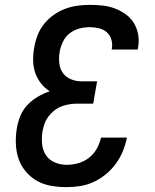

<svg xmlns="http://www.w3.org/2000/svg" viewBox="-20 -763 640 791"><path d="M254 8Q222 8 190.5 2.5Q159 -3 133 -17.5Q107 -32 87 -55.5Q67 -79 57 -107.5Q47 -136 45.5 -168Q44 -200 49 -232Q53 -258 63 -283.5Q73 -309 92 -329.5Q111 -350 135 -364Q159 -378 185 -387Q164 -400 148.5 -420Q133 -440 125 -463.5Q117 -487 116.5 -513.5Q116 -540 121 -567Q125 -592 134.5 -617Q144 -642 161 -663.5Q178 -685 200.5 -701Q223 -717 248 -726.5Q273 -736 299 -739.5Q325 -743 350 -743Q377 -743 403.5 -740Q430 -737 453.5 -728Q477 -719 497.5 -704.5Q518 -690 531 -669Q544 -648 549 -622Q554 -596 549 -569Q549 -567 548.5 -564.5Q548 -562 547 -559H440Q440 -560 440.5 -561.5Q441 -563 441 -564Q444 -583 438.5 -601Q433 -619 419.5 -630.5Q406 -642 388 -646.5Q370 -651 350 -651Q329 -651 307.5 -645.5Q286 -640 268 -626.5Q250 -613 240 -592.5Q230 -572 226 -551Q222 -528 224 -505Q226 -482 238 -464Q250 -446 271 -437Q292 -428 315 -428H380L364 -336H299Q283 -336 266.5 -333.5Q250 -331 234 -325Q218 -319 204 -308Q190 -297 179.5 -283Q169 -269 163.5 -253Q158 -237 155 -221Q151 -195 153.5 -169.5Q156 -144 169 -124Q182 -104 205.5 -94Q229 -84 254 -84Q278 -84 302 -90.5Q326 -97 346 -112.5Q366 -128 378.5 -150Q391 -172 396 -196H503Q497 -167 486 -140Q475 -113 457.5 -89Q440 -65 416.5 -45.5Q393 -26 366 -13.5Q339 -1 310.5 3.5Q282 8 254 8Z"/></svg>

Font: Iosevka Curly SmBdExObl
Style: Regular
Weight: 600
Width: 7
Italic angle: -9°
Monospace: yes
Designer: Belleve Invis
Foundry: Belleve Invis
Version: Version 11.1.0; ttfautohint (v1.8.3)